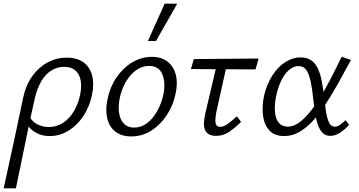

<svg xmlns="http://www.w3.org/2000/svg" viewBox="-55 -731 1944 1040"><path d="M-35 289Q-21 225 -8 165Q5 105 18 46Q31 -13 43.5 -74Q56 -135 70 -200Q85 -271 120.5 -319.5Q156 -368 204 -393.5Q252 -419 306 -419Q362 -419 397 -393.5Q432 -368 444 -322.5Q456 -277 443 -216Q430 -152 396 -101.5Q362 -51 315 -22.5Q268 6 214 6Q183 6 157.5 -4Q132 -14 113.5 -31Q95 -48 86 -70L106 -98Q121 -70 149.5 -56.5Q178 -43 209 -43Q251 -43 285.5 -65Q320 -87 344 -126.5Q368 -166 379 -217Q393 -289 370 -329Q347 -369 292 -369Q256 -369 224.5 -350Q193 -331 170 -293Q147 -255 134 -200Q122 -147 113.5 -108Q105 -69 97.5 -33Q90 3 81.5 45Q73 87 61 145.5Q49 204 31 289Z M656 8Q603 8 570 -18Q537 -44 526 -89.5Q515 -135 527 -192Q540 -258 575 -310Q610 -362 660 -392.5Q710 -423 767 -423Q819 -423 852 -397.5Q885 -372 897 -327Q909 -282 896 -223Q883 -160 848.5 -107.5Q814 -55 764.5 -23.5Q715 8 656 8ZM672 -40Q711 -40 743 -65Q775 -90 797.5 -131Q820 -172 830 -219Q843 -285 824 -329.5Q805 -374 752 -374Q717 -374 684.5 -352Q652 -330 628 -290Q604 -250 593 -197Q580 -126 601 -83Q622 -40 672 -40ZM746 -509 837 -711H905L790 -509Z M1116 5Q1087 5 1072 -6.5Q1057 -18 1052.5 -36.5Q1048 -55 1050.5 -76Q1053 -97 1057 -116L1126 -409H1180L1116 -120Q1112 -98 1111.5 -81Q1111 -64 1117 -54Q1123 -44 1137 -44Q1157 -44 1179.5 -60.5Q1202 -77 1228 -101L1251 -71Q1218 -38 1185.5 -16.5Q1153 5 1116 5ZM979 -357 995 -411 1346 -414 1329 -355Z M1484 6Q1433 6 1405 -23.5Q1377 -53 1370 -102.5Q1363 -152 1375 -212Q1390 -274 1419.5 -321Q1449 -368 1489.5 -394Q1530 -420 1573 -420Q1609 -420 1631.5 -403.5Q1654 -387 1667 -359Q1680 -331 1687 -295.5Q1694 -260 1699 -220Q1704 -175 1709.5 -135Q1715 -95 1726 -70Q1737 -45 1758 -45Q1773 -45 1787.5 -55.5Q1802 -66 1817 -80L1836 -55Q1817 -33 1789.5 -14Q1762 5 1734 5Q1707 5 1690.5 -13.5Q1674 -32 1664.5 -62Q1655 -92 1650 -128Q1645 -164 1641 -200Q1636 -252 1627.5 -291Q1619 -330 1604.5 -351.5Q1590 -373 1562 -373Q1535 -373 1510.5 -352Q1486 -331 1468 -293.5Q1450 -256 1440 -208Q1431 -160 1434.5 -123Q1438 -86 1455.5 -65.5Q1473 -45 1504 -45Q1532 -45 1560.5 -64Q1589 -83 1618.5 -118Q1648 -153 1677.5 -200.5Q1707 -248 1736.5 -305Q1766 -362 1796 -424L1846 -406Q1810 -339 1775.5 -277.5Q1741 -216 1707 -164Q1673 -112 1637.5 -74Q1602 -36 1564 -15Q1526 6 1484 6Z"/></svg>

Font: Ysabeau Office
Style: Italic
Weight: 400
Italic angle: -12°
Designer: Christian Thalmann (Catharsis Fonts)
Version: Version 2.001;gftools[0.9.30]; featfreeze: tnum,lnum,ss02